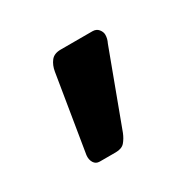

<svg xmlns="http://www.w3.org/2000/svg" viewBox="-65 -192 349 346"><g transform="rotate(-30 109.5 -19.0)"><path d="M55 86Q47 86 43 79.5Q39 73 40 64L66 -95Q68 -107 74.5 -115.5Q81 -124 95 -124H161Q169 -124 173.5 -118.5Q178 -113 178 -107Q178 -99 174 -91L117 62Q113 72 107 79Q101 86 88 86Z"/></g></svg>

Font: Rubik
Style: Italic
Weight: 400
Italic angle: -12°
Designer: Hubert and Fischer
Foundry: Hubert and Fischer
Version: Version 2.300;gftools[0.9.30]